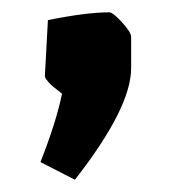

<svg xmlns="http://www.w3.org/2000/svg" viewBox="-20 -148 278 313"><path d="M102.1 145 45.9 116.2Q71.3 52.2 81.1 4.9Q79.1 2.9 73 -1.7Q66.9 -6.3 63.2 -9.8Q59.6 -13.2 56.2 -17.6Q52.7 -22 53.2 -24.9L58.1 -115.2Q120.6 -127.9 158.2 -127.9Q164.1 -127.9 179 -111.6Q193.8 -95.2 193.8 -87.9V-37.1Q193.8 27.8 102.1 145Z"/></svg>

Font: Grenze
Style: Bold
Weight: 700
Designer: Renata Polastri
Foundry: Omnibus-Type
Version: Version 1.002;PS 001.002;hotconv 1.0.88;makeotf.lib2.5.64775